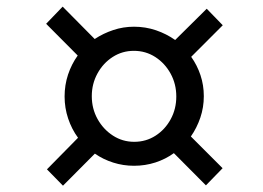

<svg xmlns="http://www.w3.org/2000/svg" viewBox="-20 -640 811 593"><path d="M125 -117 221 -214.5Q201.5 -241 190.5 -273.8Q179.5 -306.5 179.5 -342Q179.5 -377.5 190.2 -409.8Q201 -442 220 -468.5L122.5 -566.5L173.5 -619.5L272.5 -519.5Q299 -537 329.8 -547.2Q360.5 -557.5 394 -557.5Q429.5 -557.5 461.8 -546.5Q494 -535.5 521 -516.5L618.5 -613L668 -562L570.5 -464.5Q589 -438.5 599.2 -407.8Q609.5 -377 609.5 -343Q609.5 -308.5 598.8 -276.8Q588 -245 569.5 -218.5L667.5 -120.5L616 -67.5L517 -167Q491.5 -148.5 460 -138.2Q428.5 -128 394 -128Q360.5 -128 329.8 -137.8Q299 -147.5 273 -165.5L174.5 -66.5ZM263.5 -343Q263.5 -304.5 281.2 -272.5Q299 -240.5 328.8 -221.2Q358.5 -202 394.5 -202Q431 -202 460.5 -221Q490 -240 507.2 -271.8Q524.5 -303.5 524.5 -342Q524.5 -380.5 507 -412.5Q489.5 -444.5 459.8 -463.8Q430 -483 393.5 -483Q357.5 -483 328 -464Q298.5 -445 281 -413Q263.5 -381 263.5 -343Z"/></svg>

Font: Merriweather 36pt Medium
Style: Italic
Weight: 500
Italic angle: -7.8°
Version: Version 2.101